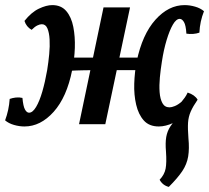

<svg xmlns="http://www.w3.org/2000/svg" viewBox="-43 -487 820 753"><path d="M580 9Q542 9 521 -14.5Q500 -38 491 -76.5Q482 -115 483.5 -159.5Q485 -204 493 -246Q515 -352 566.5 -409.5Q618 -467 681 -467Q701 -467 722 -461Q743 -455 757 -443Q741 -403 739 -359Q728 -355 714.5 -354Q701 -353 688 -355Q686 -388 678.5 -400.5Q671 -413 662 -413Q648 -413 635 -390.5Q622 -368 610.5 -330Q599 -292 592 -246Q587 -215 584 -183.5Q581 -152 583 -125.5Q585 -99 594 -82.5Q603 -66 622 -66Q630 -66 642.5 -71Q655 -76 669 -88Q691 -76 698 -53Q668 -19 637 -5Q606 9 580 9ZM53 9Q33 9 12 3Q-9 -3 -23 -15Q-8 -55 -5 -99Q6 -103 19 -104.5Q32 -106 45 -103Q48 -70 55 -57.5Q62 -45 71 -45Q85 -45 98.5 -67.5Q112 -90 123 -128Q134 -166 142 -212Q147 -243 150 -274.5Q153 -306 151.5 -332.5Q150 -359 143 -375.5Q136 -392 121 -392Q113 -392 103 -387Q93 -382 81 -370Q60 -382 53 -405Q80 -439 109.5 -453Q139 -467 162 -467Q197 -467 217 -443.5Q237 -420 244.5 -381.5Q252 -343 250.5 -299Q249 -255 240 -212Q219 -106 167.5 -48.5Q116 9 53 9ZM267 0 363 -458H467L370 0ZM224 -209 236 -261H518L507 -212Q431 -212 379.5 -212Q328 -212 291.5 -211.5Q255 -211 224 -209ZM619 246Q595 240 583 218Q602 198 606.5 174.5Q611 151 608 108Q605 73 609 50Q613 27 626 7.5Q639 -12 664 -35L669 -88Q675 -95 681.5 -104Q688 -113 693 -124Q721 -115 732 -96Q714 -70 705 -49.5Q696 -29 694.5 -6Q693 17 696 55Q700 96 695 126.5Q690 157 672 184Q654 211 619 246Z"/></svg>

Font: Vollkorn Medium
Style: Italic
Weight: 500
Italic angle: -11°
Designer: Friedrich Althausen
Foundry: Friedrich Althausen
Version: Version 5.000